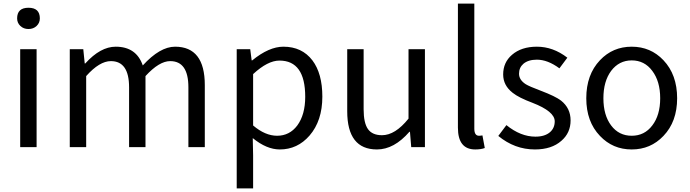

<svg xmlns="http://www.w3.org/2000/svg" viewBox="-20 -816 3827 1065"><path d="M92 -543H183V0H92ZM93 -672Q75 -689 75 -714Q75 -773 138 -773Q201 -773 201 -714Q201 -689 183 -672Q165 -655 138 -655Q111 -655 93 -672Z M367 -543H442L450 -464H453Q537 -557 622 -557Q736 -557 772 -453Q867 -557 951 -557Q1116 -557 1116 -344V0H1025V-332Q1025 -477 924 -477Q863 -477 787 -394V0H696V-332Q696 -477 595 -477Q532 -477 458 -394V0H367Z M1293 -543H1368L1376 -481H1379Q1472 -557 1552 -557Q1655 -557 1713 -481Q1768 -408 1768 -280Q1768 -146 1697 -64Q1630 13 1532 13Q1459 13 1382 -50L1384 45V229H1293ZM1629 -120Q1673 -180 1673 -279Q1673 -480 1530 -480Q1465 -480 1384 -405V-120Q1451 -63 1517 -63Q1586 -63 1629 -120Z M1906 -199V-543H1997V-210Q1997 -134 2021 -100Q2045 -66 2099 -66Q2172 -66 2246 -158V-543H2337V0H2261L2254 -85H2251Q2166 13 2071 13Q1906 13 1906 -199Z M2520 -108V-796H2611V-102Q2611 -63 2637 -63Q2646 -63 2656 -65L2669 5Q2648 13 2616 13Q2520 13 2520 -108Z M2744 -62 2789 -122Q2868 -58 2950 -58Q3002 -58 3031 -83Q3057 -106 3057 -143Q3057 -198 2933 -246Q2858 -274 2824 -301Q2771 -342 2771 -403Q2771 -470 2820 -512Q2872 -557 2958 -557Q3048 -557 3127 -496L3083 -437Q3018 -485 2958 -485Q2910 -485 2883 -462Q2859 -441 2859 -407Q2859 -373 2896 -349Q2915 -337 2979 -313Q3061 -282 3092 -258Q3145 -216 3145 -148Q3145 -79 3094 -35Q3040 13 2947 13Q2835 13 2744 -62Z M3308 -62Q3232 -141 3232 -271Q3232 -402 3308 -482Q3379 -557 3484 -557Q3589 -557 3660 -482Q3736 -402 3736 -271Q3736 -141 3660 -62Q3589 13 3484 13Q3379 13 3308 -62ZM3598 -120Q3642 -177 3642 -271Q3642 -365 3598 -423Q3555 -481 3484 -481Q3414 -481 3370 -423Q3327 -365 3327 -271Q3327 -177 3370 -120Q3413 -63 3484 -63Q3555 -63 3598 -120Z"/></svg>

Font: Noto Sans Tobesmart edit
Style: Regular
Weight: 400
Designer: Ryoko NISHIZUKA  (kana & ideographs); Paul D. Hunt (Latin, Greek & Cyrillic); Wenlong ZHANG  (bopomofo); Sandoll Communi
Foundry: Adobe Systems Incorporated
Version: Version 1.005 Oct 7, 2021